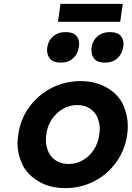

<svg xmlns="http://www.w3.org/2000/svg" viewBox="-20 -957 677 987"><path d="M316 10Q235 10 176.5 -25.5Q118 -61 94 -113.5Q70 -166 70 -219Q70 -241 74 -265Q85 -345 130.5 -407Q176 -469 244.5 -504.5Q313 -540 394 -540Q474 -540 532.5 -504.5Q591 -469 614 -416Q637 -363 637 -310Q637 -288 634 -265Q622 -185 577.5 -123Q533 -61 464.5 -25.5Q396 10 316 10ZM333 -114Q372 -114 406 -133.5Q440 -153 462.5 -187.5Q485 -222 490 -265Q493 -281 493 -295Q493 -321 482.5 -349.5Q472 -378 444 -397.5Q416 -417 377 -417Q337 -417 303 -397Q269 -377 246 -343Q223 -309 218 -265Q216 -250 216 -236Q216 -210 226.5 -181.5Q237 -153 265 -133.5Q293 -114 333 -114ZM521 -635Q482 -635 466 -653.5Q450 -672 450 -698Q450 -706 451 -714Q456 -749 481.5 -770.5Q507 -792 544 -792Q583 -792 599 -774.5Q615 -757 615 -732Q615 -724 613 -714Q608 -679 583 -657Q558 -635 521 -635ZM293 -635Q255 -635 238.5 -653.5Q222 -672 222 -699Q222 -706 223 -714Q228 -749 253.5 -770.5Q279 -792 316 -792Q355 -792 371 -774.5Q387 -757 387 -732Q387 -724 385 -714Q380 -679 355.5 -657Q331 -635 293 -635ZM278 -845 291 -937H611L598 -845Z"/></svg>

Font: Lexend SemBd
Style: Italic
Weight: 600
Italic angle: -8.13011°
Designer: Bonnie Shaver-Troup, Thomas Jockin
Foundry: Lexend
Version: Version 1.007